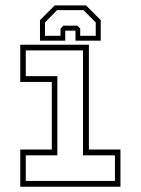

<svg xmlns="http://www.w3.org/2000/svg" viewBox="-20 -710 535 730"><path d="M57 0V-141.5H177V-398.5H57V-540H318V-141.5H438V0ZM78 -22H417V-119.5H295.5V-518.5H78V-420.5H198V-119.5H78ZM307 -689.5 363 -633.5V-555.5H267V-593.5H228V-555.5H132V-633.5L188 -689.5ZM297.5 -671.5H197L151 -624.5V-574H210V-601L221 -612.5H274L285 -601V-574H344V-624.5Z"/></svg>

Font: Tourney ExtraLight
Style: Regular
Weight: 250
Designer: Tyler Finck
Foundry: Etcetera Type Co
Version: Version 1.015